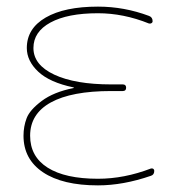

<svg xmlns="http://www.w3.org/2000/svg" viewBox="-20 -550 537 580"><path d="M202 -284Q203 -284 203 -285Q203 -286 202 -286Q130 -301 95.5 -333.5Q61 -366 61 -405Q61 -464 118 -497Q175 -530 276 -530Q355 -530 430 -502Q441 -498 441 -486Q441 -482 437.5 -480Q434 -478 430 -479Q353 -510 276 -510Q184 -510 132.5 -482Q81 -454 81 -405Q81 -354 144 -324.5Q207 -295 316 -295H351Q361 -295 361 -285Q361 -275 351 -275H316Q196 -275 133.5 -240.5Q71 -206 71 -140Q71 -77 124 -43.5Q177 -10 276 -10Q355 -10 436 -41Q440 -42 443 -40Q446 -38 446 -34Q446 -22 436 -19Q352 10 276 10Q169 10 110 -29.5Q51 -69 51 -140Q51 -168 60.5 -193Q70 -218 106 -245Q142 -272 202 -284Z"/></svg>

Font: Rounded Mplus 1c Thin
Style: Regular
Weight: 250
Version: Version 1.059.20150529